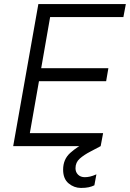

<svg xmlns="http://www.w3.org/2000/svg" viewBox="-20 -720 640 946"><path d="M45 0 169 -700H600L588 -636H227L183 -384H514L503 -320H172L127 -64H488L476 0ZM379 206Q345 206 318 183.5Q291 161 291 116Q291 65 326 33.5Q361 2 407 -20L456 -43L476 0L425 27Q394 43 373 61.5Q352 80 352 109Q352 128 364.5 140.5Q377 153 398 153Q410 153 423.5 150Q437 147 455 139L445 193Q433 199 417.5 202.5Q402 206 379 206Z"/></svg>

Font: DM Mono Light
Style: Italic
Weight: 300
Italic angle: -10°
Designer: Colophon Foundry
Foundry: Colophon Foundry
Version: Version 1.000; ttfautohint (v1.8.2.53-6de2)